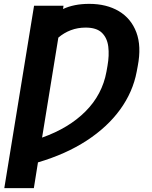

<svg xmlns="http://www.w3.org/2000/svg" viewBox="-20 -756 778 980"><path d="M304.2 -726.6 301.8 -710Q328.6 -722.7 362.1 -729.5Q395.5 -736.3 435.1 -736.3Q523.9 -736.3 586.7 -699Q649.4 -661.6 676 -590.8Q702.6 -520 683.1 -418.9L677.7 -390.1Q658.2 -286.6 593.3 -197Q528.3 -107.4 422.4 -38.3Q316.4 30.8 173.8 72.8L152.8 204.1H2L153.8 -726.6ZM194.8 -53.7Q331.5 -102.1 416.7 -187.7Q502 -273.4 523.4 -390.1L528.8 -420.9Q538.1 -473.6 532.7 -517.8Q527.3 -562 500.2 -588.6Q473.1 -615.2 417 -615.2Q376.5 -615.2 341.3 -601.8Q306.2 -588.4 277.8 -564Z"/></svg>

Font: Inter
Style: Bold Italic
Weight: 700
Italic angle: -9.39999°
Designer: Rasmus Andersson
Foundry: rsms
Version: Version 4.001;git-9221beed3